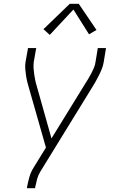

<svg xmlns="http://www.w3.org/2000/svg" viewBox="-20 -782 640 1007"><path d="M121 205 122 198Q127 172 134 147Q141 122 155 99L221 -8L132 -320Q127 -336 123 -352.5Q119 -369 116.5 -386Q114 -403 112.5 -421Q111 -439 114 -457L127 -530H170L157 -457Q155 -440 156 -424Q157 -408 159.5 -392Q162 -376 165 -360.5Q168 -345 173 -330L250 -56L425 -340Q434 -354 442.5 -368Q451 -382 458.5 -396.5Q466 -411 472.5 -426Q479 -441 481 -457L493 -530H536L524 -457Q521 -438 514 -420.5Q507 -403 498.5 -386Q490 -369 480.5 -352.5Q471 -336 461 -320L191 119Q180 137 174.5 157.5Q169 178 165 198L164 205ZM241 -599 208 -629 346 -762H393L486 -625L447 -602L365 -732Z"/></svg>

Font: Iosevka Curly XLtExObl
Style: Regular
Weight: 200
Width: 7
Italic angle: -9°
Monospace: yes
Designer: Belleve Invis
Foundry: Belleve Invis
Version: Version 11.0.1; ttfautohint (v1.8.3)